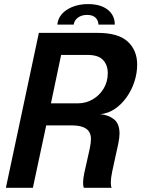

<svg xmlns="http://www.w3.org/2000/svg" viewBox="-20 -894 673 914"><path d="M8 0 165 -737.5H445Q543 -737.5 588 -696Q633 -654.5 633 -586.5Q633 -546 620 -505.8Q607 -465.5 583.2 -431.8Q559.5 -398 527.5 -376Q495.5 -354 457 -350.5Q494 -347.5 521.5 -327Q549 -306.5 549 -258Q549 -239.5 542.8 -208.5Q536.5 -177.5 528.2 -142.2Q520 -107 513.8 -75.8Q507.5 -44.5 507.5 -25.5Q507.5 -7 511.5 0H379Q375.5 -8 375.5 -24.5Q375.5 -42 381.2 -70.2Q387 -98.5 394.5 -129.5Q402 -160.5 407.5 -188Q413 -215.5 413 -232Q413 -265.5 390 -281.2Q367 -297 324.5 -297H200L136.5 0ZM397.5 -632.5H271L222.5 -402H350Q389 -402 421.5 -421Q454 -440 473.5 -472.5Q493 -505 493 -545.5Q493 -585 470.2 -608.8Q447.5 -632.5 397.5 -632.5ZM253 -777Q257.5 -821.5 299.2 -848Q341 -874.5 399.5 -874.5Q458.5 -874.5 492.5 -848Q526.5 -821.5 526.5 -777H448.5Q448.5 -796 435.2 -809.5Q422 -823 394.5 -823Q367.5 -823 350.2 -809.5Q333 -796 331 -777Z"/></svg>

Font: Epilogue SemiBold
Style: Italic
Weight: 600
Italic angle: -12°
Designer: Tyler Finck
Foundry: Etcetera Type Co
Version: Version 2.111; ttfautohint (v1.8.3)